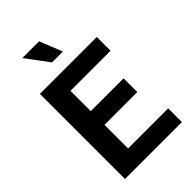

<svg xmlns="http://www.w3.org/2000/svg" viewBox="-269 -1019 1117 1117"><g transform="rotate(-45 290.0 -460.0)"><path d="M67.9 0V-700.2H536.1V-586.9H206.1V-419.9H476.1V-307.1H206.1V-112.8H536.1V0ZM247.1 -779.8 143.1 -919.9H280.8L336.9 -779.8Z"/></g></svg>

Font: Uncut Sans
Style: Bold
Weight: 700
Designer: Kasper Nordkvist
Foundry: UNCUT.wtf
Version: Version 1.304;Glyphs 3.2 (3246)